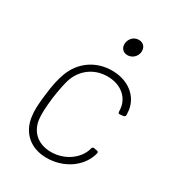

<svg xmlns="http://www.w3.org/2000/svg" viewBox="-171 -805 839 917"><g transform="rotate(30 248.0 -346.5)"><path d="M314 -610C340 -610 361 -629 365 -655C368 -682 352 -701 326 -701C300 -701 280 -682 276 -655C273 -629 289 -610 314 -610ZM225 8C317 8 394 -45 419 -116C421 -123 423 -128 424 -132C425 -139 422 -142 416 -143L399 -146C394 -147 390 -145 388 -140C387 -138 386 -135 386 -134C386 -134 386 -134 386 -133C369 -75 306 -27 229 -27C153 -27 107 -74 102 -141C100 -162 101 -197 107 -251C114 -301 122 -340 129 -362C150 -428 208 -475 284 -475C362 -475 410 -427 414 -370L415 -356C415 -349 419 -346 425 -347L443 -349C449 -350 454 -354 454 -360C453 -368 453 -377 452 -386C443 -455 382 -510 289 -510C197 -510 126 -456 97 -377C85 -345 77 -310 70 -252C63 -198 61 -159 66 -126C77 -47 134 8 225 8Z"/></g></svg>

Font: Barlow ExtraLight
Style: Italic
Weight: 275
Italic angle: -7°
Designer: Jeremy Tribby
Foundry: Tribby Type
Version: Version 1.422;hotconv 1.0.109;makeotfexe 2.5.65596